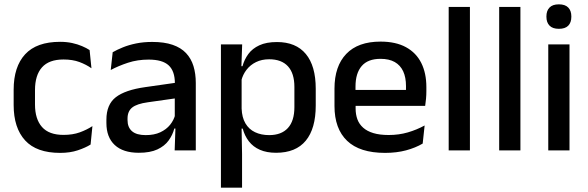

<svg xmlns="http://www.w3.org/2000/svg" viewBox="-20 -694 2712 886"><path d="M257.5 11.5Q148.5 11.5 95.8 -46.2Q43 -104 43 -209.5V-280Q43 -386 96 -443.5Q149 -501 257.5 -501Q287.5 -501 312.8 -495.5Q338 -490 358.5 -481.2Q379 -472.5 393.5 -463L402 -379Q378 -396 346.5 -407.8Q315 -419.5 273 -419.5Q206 -419.5 173.8 -383.2Q141.5 -347 141.5 -278V-212Q141.5 -144.5 173.8 -108Q206 -71.5 273 -71.5Q315.5 -71.5 348 -83.2Q380.5 -95 406.5 -112L398 -27Q375 -12.5 339.2 -0.5Q303.5 11.5 257.5 11.5Z M883.5 0H786L790 -116L786.5 -131V-285L787 -309.5Q787 -366 758.2 -392.5Q729.5 -419 666 -419Q614.5 -419 570.5 -404.5Q526.5 -390 491 -371L500 -453Q520 -464.5 547 -475.5Q574 -486.5 608 -493.5Q642 -500.5 682.5 -500.5Q738 -500.5 776.5 -487.2Q815 -474 838.5 -449Q862 -424 872.8 -389Q883.5 -354 883.5 -311ZM620.5 11Q548 11 509.5 -24.8Q471 -60.5 471 -126.5V-141.5Q471 -211.5 514.2 -245.2Q557.5 -279 650.5 -292L797.5 -313L803 -242L662 -222Q611.5 -215 590 -197.8Q568.5 -180.5 568.5 -147V-140Q568.5 -106.5 589.2 -88.5Q610 -70.5 652.5 -70.5Q691.5 -70.5 719.5 -83.5Q747.5 -96.5 765 -118.2Q782.5 -140 789 -166.5L802.5 -101H784.5Q776.5 -71 758 -45.5Q739.5 -20 706.2 -4.5Q673 11 620.5 11Z M1254 11Q1210.5 11 1179.2 -2.8Q1148 -16.5 1128.5 -41.8Q1109 -67 1100 -100.5H1067.5L1095 -193Q1096.5 -152 1112.5 -124.8Q1128.5 -97.5 1156.8 -84Q1185 -70.5 1222 -70.5Q1278.5 -70.5 1308.5 -103.2Q1338.5 -136 1338.5 -199.5V-293Q1338.5 -355.5 1308.8 -388Q1279 -420.5 1222 -420.5Q1188 -420.5 1161.5 -407.5Q1135 -394.5 1117.8 -372.2Q1100.5 -350 1093.5 -321.5L1070.5 -388.5H1099Q1107.5 -419.5 1126 -444.8Q1144.5 -470 1176.8 -485Q1209 -500 1258 -500Q1345.5 -500 1391.2 -445Q1437 -390 1437 -284.5V-207Q1437 -100.5 1391 -44.8Q1345 11 1254 11ZM1097 172H999.5V-489H1097.5L1093.5 -374.5L1095 -345.5V-140.5L1094.5 -121.5L1097 17Z M1757 11.5Q1640 11.5 1581.8 -44.2Q1523.5 -100 1523.5 -205V-285Q1523.5 -388.5 1577.8 -445.2Q1632 -502 1736 -502Q1806.5 -502 1853.5 -476.2Q1900.5 -450.5 1924 -403.5Q1947.5 -356.5 1947.5 -292V-273.5Q1947.5 -256.5 1946 -239Q1944.5 -221.5 1942 -205.5H1852Q1853 -231.5 1853.2 -254.5Q1853.5 -277.5 1853.5 -296.5Q1853.5 -337 1840.5 -365Q1827.5 -393 1801.5 -407.8Q1775.5 -422.5 1736 -422.5Q1677.5 -422.5 1649 -389.2Q1620.5 -356 1620.5 -294.5V-248.5L1621 -237V-193.5Q1621 -166 1629.2 -143.5Q1637.5 -121 1655.8 -104.8Q1674 -88.5 1703 -79.8Q1732 -71 1773.5 -71Q1820.5 -71 1861.8 -83Q1903 -95 1939.5 -115L1930.5 -31.5Q1897.5 -12 1853.8 -0.2Q1810 11.5 1757 11.5ZM1922 -205.5H1575.5V-279H1922Z M2148.5 0H2050.5V-662H2148.5Z M2381.5 0H2283.5V-662H2381.5Z M2608 0H2510V-489H2608ZM2559 -561Q2530 -561 2515.8 -575.8Q2501.5 -590.5 2501.5 -616.5V-618.5Q2501.5 -644.5 2515.8 -659.2Q2530 -674 2559 -674Q2588 -674 2602.2 -659.2Q2616.5 -644.5 2616.5 -618.5V-616.5Q2616.5 -590 2602.2 -575.5Q2588 -561 2559 -561Z"/></svg>

Font: Anek Malayalam Medium
Style: Regular
Weight: 500
Designer: Maithili Shingre (Malayalam) & Yesha Goshar (Latin)
Foundry: Ek Type
Version: Version 1.003